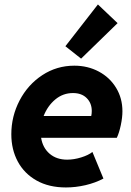

<svg xmlns="http://www.w3.org/2000/svg" viewBox="-20 -825 584 853"><path d="M30.3 -228.5Q30.3 -308.1 66.9 -378.4Q103.5 -448.7 167.7 -491Q231.9 -533.2 310.1 -533.2Q370.1 -533.2 418.9 -507.1Q467.8 -481 495.8 -434.8Q523.9 -388.7 523.9 -330.6Q523.9 -302.7 516.6 -268.6Q509.3 -234.4 499 -212.9H162.6Q169.9 -168 200.7 -141.8Q231.4 -115.7 278.3 -115.7Q308.6 -115.7 340.8 -125.7Q373 -135.7 390.6 -149.9L439.5 -31.7Q403.8 -12.7 359.9 -2.4Q315.9 7.8 272.9 7.8Q197.3 7.8 142.6 -22.9Q87.9 -53.7 59.1 -107.2Q30.3 -160.6 30.3 -228.5ZM385.3 -309.6Q387.7 -319.3 387.7 -332Q387.7 -366.7 365.2 -389.2Q342.8 -411.6 304.2 -411.6Q259.8 -411.6 225.6 -383.1Q191.4 -354.5 173.8 -309.6ZM270.5 -619.6 415 -805.2 502.4 -722.2 340.3 -564.5Z"/></svg>

Font: Reddit Sans Fudge ExBold Italic
Style: Regular
Weight: 800
Italic angle: -11.25°
Designer: Stephen Hutchings
Version: Version 1.013